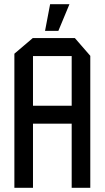

<svg xmlns="http://www.w3.org/2000/svg" viewBox="-20 -888 495 908"><path d="M48 0V-634L135 -708H334L407 -624V0H319V-303H136V0ZM136 -623V-388H319V-623ZM193 -742 217 -868H308V-867L256 -742Z"/></svg>

Font: Foldit Thin
Style: Regular
Weight: 400
Version: Version 1.003